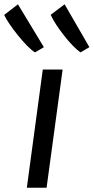

<svg xmlns="http://www.w3.org/2000/svg" viewBox="-66 -886 442 906"><path d="M153.8 0H60.6L135.9 -557.8H229.5ZM141 -663.4 99.3 -638.8Q83.4 -648.2 61.7 -670.4Q40.1 -692.6 18 -720Q-4 -747.3 -21.5 -773.2Q-39 -799 -46.2 -815.6L18.7 -865.7ZM355.8 -663.4 313.9 -638.8Q297.6 -649.8 277 -671.1Q256.4 -692.5 235.8 -718.8Q215.1 -745.1 198.4 -770.8Q181.7 -796.4 173.2 -816.2L238.9 -865.7Z"/></svg>

Font: Merriweather Sans Variable Regular
Style: Italic
Weight: 300
Italic angle: -8°
Designer: Eben Sorkin
Foundry: Eben Sorkin
Version: Version 2.001